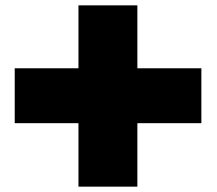

<svg xmlns="http://www.w3.org/2000/svg" viewBox="-20 -647 809 717"><path d="M273 50H493V-187H732V-392H493V-627H273V-392H35V-187H273Z"/></svg>

Font: Mattone Black
Style: Regular
Weight: 900
Width: 6
Designer: Nunzio Mazzaferro
Foundry: Collletttivo
Version: Version 2.000;Glyphs 3.2 (3217)